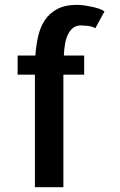

<svg xmlns="http://www.w3.org/2000/svg" viewBox="-20 -783 500 803"><path d="M319.3 -676.8Q299.8 -676.8 286.6 -667Q273.4 -657.2 264.6 -639.6Q255.9 -622.1 252 -599.1Q248 -576.2 247.1 -550.8H332V-470.7H245.1V-423.8V0H126V-423.8V-470.7H53.7V-550.8H127.9Q130.9 -592.8 139.6 -631.3Q148.4 -669.9 167.5 -698.7Q186.5 -727.5 219.2 -745.1Q252 -762.7 301.8 -762.7Q316.4 -762.7 333 -760.3Q349.6 -757.8 365.7 -754.4Q381.8 -751 395.5 -746.1Q409.2 -741.2 417 -735.4L378.9 -665Q365.2 -672.9 346.2 -674.8Q327.1 -676.8 319.3 -676.8Z"/></svg>

Font: Allerta
Style: Regular
Weight: 400
Designer: Matt McInerney
Foundry: Matt McInerney
Version: Version 1.0